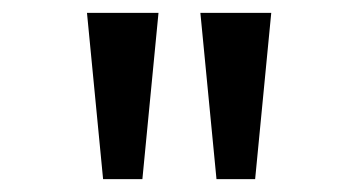

<svg xmlns="http://www.w3.org/2000/svg" viewBox="-20 -749 542 298"><path d="M140 -471 115 -729H226L201 -471ZM316 -471 291 -729H401L376 -471Z"/></svg>

Font: gurmukhi15
Style: Book
Weight: 400
Designer: Jelle Bosma - Monotype Design Team
Foundry: Monotype Imaging Inc.
Version: Version 2.003